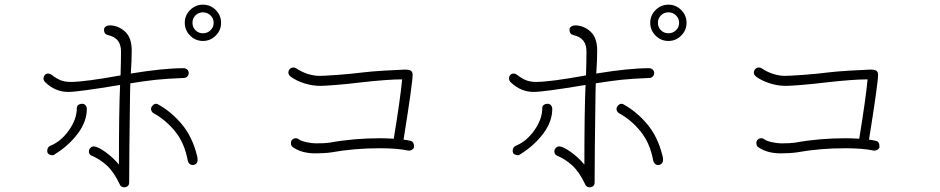

<svg xmlns="http://www.w3.org/2000/svg" viewBox="-20 -831 4040 825"><path d="M540 -473Q540 -454 539 -441Q535 -157 535 -47Q535 -28 514 -26Q508 -26 502 -29.5Q496 -33 495 -38Q469 -93 438.5 -120.5Q408 -148 374 -162Q362 -167 362 -181Q362 -189 368.5 -195.5Q375 -202 383 -202Q401 -201 434 -177Q467 -153 491 -124Q491 -356 496 -466Q316 -436 273 -436Q218 -436 175 -477Q167 -485 167 -494Q167 -502 172.5 -508.5Q178 -515 187 -515Q194 -515 201 -510Q223 -493 241 -486Q259 -479 284 -479Q343 -479 498 -507Q500 -571 500 -610Q500 -638 487 -655.5Q474 -673 445 -680Q436 -682 431.5 -687.5Q427 -693 427 -704Q427 -712 434.5 -717Q442 -722 451 -722Q487 -722 516.5 -696Q546 -670 546 -614Q546 -567 542 -515Q682 -538 769 -538Q778 -538 784.5 -532Q791 -526 791 -517Q791 -509 785 -502.5Q779 -496 770 -496Q695 -493 648.5 -488Q602 -483 540 -473ZM353 -363Q353 -309 315 -258Q277 -207 220 -171Q211 -164 206 -164Q198 -164 190.5 -168Q183 -172 183 -183Q183 -199 197 -205Q242 -223 276 -271Q310 -319 310 -366Q310 -375 316.5 -380Q323 -385 334 -385Q342 -385 347.5 -378.5Q353 -372 353 -363ZM829 -144Q829 -134 823 -128Q817 -122 808 -122Q800 -122 794.5 -127Q789 -132 787 -140Q773 -217 732 -267Q691 -317 639 -345Q629 -352 629 -364Q630 -372 636.5 -378.5Q643 -385 650 -385Q656 -385 660 -382Q716 -351 761 -297.5Q806 -244 826 -164Q829 -155 829 -144ZM774 -733Q774 -765 797 -788Q820 -811 852 -811Q884 -811 907 -788Q930 -765 930 -733Q930 -701 907 -678Q884 -655 852 -655Q820 -655 797 -678Q774 -701 774 -733ZM898 -733Q898 -752 884.5 -765Q871 -778 852 -778Q833 -778 820 -765Q807 -752 807 -733Q807 -714 820 -701Q833 -688 852 -688Q871 -688 884.5 -701Q898 -714 898 -733Z M1759 -201Q1759 -194 1752.5 -189Q1746 -184 1739 -184H1734Q1688 -194 1612 -194Q1501 -194 1402 -176Q1388 -174 1369 -173Q1350 -172 1335 -172Q1277 -172 1239 -198Q1230 -204 1230 -216Q1230 -226 1236.5 -231.5Q1243 -237 1251 -237Q1259 -237 1263 -233Q1274 -225 1297.5 -220Q1321 -215 1337 -215Q1377 -215 1396 -218Q1499 -237 1614 -237Q1634 -237 1672 -235Q1700 -406 1708 -490Q1647 -490 1531 -477Q1474 -470 1423.5 -466Q1373 -462 1357 -462Q1322 -462 1287.5 -473Q1253 -484 1230 -501Q1219 -509 1219 -520Q1220 -529 1226 -535Q1232 -541 1241 -541Q1246 -541 1252 -538Q1277 -521 1303.5 -513Q1330 -505 1352 -505Q1371 -505 1428 -509Q1485 -513 1541 -520Q1573 -524 1630.5 -527.5Q1688 -531 1719 -532Q1741 -532 1747 -526Q1753 -520 1753 -510Q1753 -474 1714 -231Q1726 -230 1743 -226Q1759 -223 1759 -201Z M2540 -473Q2540 -454 2539 -441Q2535 -157 2535 -47Q2535 -28 2514 -26Q2508 -26 2502 -29.5Q2496 -33 2495 -38Q2469 -93 2438.5 -120.5Q2408 -148 2374 -162Q2362 -167 2362 -181Q2362 -189 2368.5 -195.5Q2375 -202 2383 -202Q2401 -201 2434 -177Q2467 -153 2491 -124Q2491 -356 2496 -466Q2316 -436 2273 -436Q2218 -436 2175 -477Q2167 -485 2167 -494Q2167 -502 2172.5 -508.5Q2178 -515 2187 -515Q2194 -515 2201 -510Q2223 -493 2241 -486Q2259 -479 2284 -479Q2343 -479 2498 -507Q2500 -571 2500 -610Q2500 -638 2487 -655.5Q2474 -673 2445 -680Q2436 -682 2431.5 -687.5Q2427 -693 2427 -704Q2427 -712 2434.5 -717Q2442 -722 2451 -722Q2487 -722 2516.5 -696Q2546 -670 2546 -614Q2546 -567 2542 -515Q2682 -538 2769 -538Q2778 -538 2784.5 -532Q2791 -526 2791 -517Q2791 -509 2785 -502.5Q2779 -496 2770 -496Q2695 -493 2648.5 -488Q2602 -483 2540 -473ZM2353 -363Q2353 -309 2315 -258Q2277 -207 2220 -171Q2211 -164 2206 -164Q2198 -164 2190.5 -168Q2183 -172 2183 -183Q2183 -199 2197 -205Q2242 -223 2276 -271Q2310 -319 2310 -366Q2310 -375 2316.5 -380Q2323 -385 2334 -385Q2342 -385 2347.5 -378.5Q2353 -372 2353 -363ZM2829 -144Q2829 -134 2823 -128Q2817 -122 2808 -122Q2800 -122 2794.5 -127Q2789 -132 2787 -140Q2773 -217 2732 -267Q2691 -317 2639 -345Q2629 -352 2629 -364Q2630 -372 2636.5 -378.5Q2643 -385 2650 -385Q2656 -385 2660 -382Q2716 -351 2761 -297.5Q2806 -244 2826 -164Q2829 -155 2829 -144ZM2774 -733Q2774 -765 2797 -788Q2820 -811 2852 -811Q2884 -811 2907 -788Q2930 -765 2930 -733Q2930 -701 2907 -678Q2884 -655 2852 -655Q2820 -655 2797 -678Q2774 -701 2774 -733ZM2898 -733Q2898 -752 2884.5 -765Q2871 -778 2852 -778Q2833 -778 2820 -765Q2807 -752 2807 -733Q2807 -714 2820 -701Q2833 -688 2852 -688Q2871 -688 2884.5 -701Q2898 -714 2898 -733Z M3759 -201Q3759 -194 3752.5 -189Q3746 -184 3739 -184H3734Q3688 -194 3612 -194Q3501 -194 3402 -176Q3388 -174 3369 -173Q3350 -172 3335 -172Q3277 -172 3239 -198Q3230 -204 3230 -216Q3230 -226 3236.5 -231.5Q3243 -237 3251 -237Q3259 -237 3263 -233Q3274 -225 3297.5 -220Q3321 -215 3337 -215Q3377 -215 3396 -218Q3499 -237 3614 -237Q3634 -237 3672 -235Q3700 -406 3708 -490Q3647 -490 3531 -477Q3474 -470 3423.5 -466Q3373 -462 3357 -462Q3322 -462 3287.5 -473Q3253 -484 3230 -501Q3219 -509 3219 -520Q3220 -529 3226 -535Q3232 -541 3241 -541Q3246 -541 3252 -538Q3277 -521 3303.5 -513Q3330 -505 3352 -505Q3371 -505 3428 -509Q3485 -513 3541 -520Q3573 -524 3630.5 -527.5Q3688 -531 3719 -532Q3741 -532 3747 -526Q3753 -520 3753 -510Q3753 -474 3714 -231Q3726 -230 3743 -226Q3759 -223 3759 -201Z"/></svg>

Font: Tsukimi Rounded Light
Style: Regular
Weight: 300
Designer: Takashi Funayama
Foundry: Takashi Funayama
Version: Version 1.032; ttfautohint (v1.8.3)